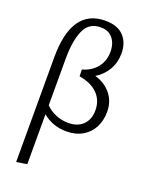

<svg xmlns="http://www.w3.org/2000/svg" viewBox="-181 -802 903 1179"><g transform="rotate(20 270.5 -212.5)"><path d="M498 -192Q498 -135 475 -90Q452 -45 407.5 -19Q363 7 302 7Q213 7 147 -48V278L78 289V-395Q78 -714 298 -714Q377 -714 417.5 -671.5Q458 -629 458 -559Q458 -499 430.5 -451.5Q403 -404 354 -374Q419 -356 458.5 -307.5Q498 -259 498 -192ZM427 -175Q427 -239 386 -282Q345 -325 264 -339L263 -383Q322 -399 356.5 -442Q391 -485 391 -545Q391 -598 363.5 -632Q336 -666 285 -666Q207 -666 177 -596.5Q147 -527 147 -410V-107Q174 -79 213 -62.5Q252 -46 296 -46Q357 -46 392 -81Q427 -116 427 -175Z"/></g></svg>

Font: Ysabeau
Style: Regular
Weight: 400
Designer: Christian Thalmann (Catharsis Fonts)
Version: Version 0.003